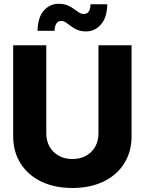

<svg xmlns="http://www.w3.org/2000/svg" viewBox="-20 -962 749 994"><path d="M355 11.2Q262.2 11.2 193.4 -22.2Q124.5 -55.7 86.4 -116Q48.3 -176.3 48.3 -256.3V-727.5H219.7V-271Q219.7 -232.4 236.8 -202.6Q253.9 -172.9 284.2 -155.8Q314.5 -138.7 355 -138.7Q395.5 -138.7 425.8 -155.8Q456.1 -172.9 472.9 -202.4Q489.7 -231.9 489.7 -271V-727.5H661.1V-256.3Q661.1 -176.3 623 -116Q585 -55.7 516.1 -22.2Q447.3 11.2 355 11.2ZM424.8 -799.3Q399.4 -799.3 380.6 -807.4Q361.8 -815.4 347.7 -826.4Q333.5 -837.4 321.3 -845.5Q309.1 -853.5 296.4 -853.5Q280.3 -853.5 271.7 -839.8Q263.2 -826.2 262.2 -802.7H174.3Q175.8 -871.6 206.5 -907Q237.3 -942.4 284.7 -942.4Q310.1 -942.4 328.9 -934.6Q347.7 -926.8 361.8 -916.3Q376 -905.8 388.2 -897.7Q400.4 -889.6 413.1 -889.6Q431.6 -889.6 439.7 -902.6Q447.8 -915.5 448.7 -939.9H535.2Q534.2 -871.6 502.7 -835.4Q471.2 -799.3 424.8 -799.3Z"/></svg>

Font: Inter 28pt ExtraBold
Style: Regular
Weight: 800
Designer: Rasmus Andersson
Foundry: rsms
Version: Version 4.001;git-66647c0bb